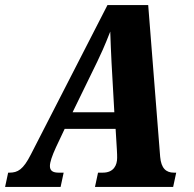

<svg xmlns="http://www.w3.org/2000/svg" viewBox="-80 -734 760 754"><path d="M-60 0H158L170 -56H150C127 -56 116 -64 116 -82C116 -97 124 -121 140 -156L174 -228H374L379 -146C380 -130 380 -123 380 -114C380 -86 367 -56 324 -56H305L293 0H600L612 -56H603C572 -56 553 -73 549 -118L502 -714H342L41 -127C11 -68 -10 -56 -43 -56H-48ZM302 -492C315 -519 330 -551 353 -610C354 -572 356 -532 358 -489L369 -293H205Z"/></svg>

Font: Noto Serif ExtraCondensed Black
Style: Italic
Weight: 900
Width: 2
Italic angle: -12°
Designer: Monotype Design Team
Foundry: Monotype Imaging Inc.
Version: Version 2.014